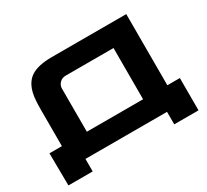

<svg xmlns="http://www.w3.org/2000/svg" viewBox="-155 -942 1380 1279"><g transform="rotate(-30 535.5 -302.0)"><path d="M939 -152.3H1035.2V96.2H848.6V0H221.2V96.2H34.7L32.2 -152.3H127.9V-430.7Q127.9 -506.8 135.7 -546.4Q151.9 -628.9 206.3 -664.3Q260.7 -699.7 366.7 -699.7H939ZM319.8 -483.4V-152.3H752.4V-546.4H383.3Q356.9 -546.4 338.4 -528.1Q319.8 -509.8 319.8 -483.4Z"/></g></svg>

Font: Wadik
Style: Bold
Weight: 700
Designer: Sasha Pavljenko
Version: Version 1.001;Fontself Maker 3.5.4